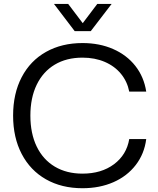

<svg xmlns="http://www.w3.org/2000/svg" viewBox="-20 -958 811 986"><path d="M47.3 -364.3Q47.3 -477.6 91.5 -561.9Q135.7 -646.3 216.5 -691.6Q297.3 -736.9 403.6 -736.9Q491 -736.9 560.9 -706.2Q630.9 -675.6 675.1 -619.4Q719.3 -563.1 730.9 -487.7H643.7Q633.6 -539.3 601.4 -578.6Q569.3 -618 518.4 -640Q467.4 -662 403.6 -662Q321.1 -662 261.1 -626Q201 -590 168.5 -522.9Q136 -455.7 136 -364.3Q136 -272.6 168.5 -205.4Q201 -138.3 261.4 -102.3Q321.9 -66.3 403.6 -66.3Q500.6 -66.3 565.4 -114.6Q630.1 -162.9 643.7 -243.7H730.9Q721.4 -168.3 677.3 -110.9Q633.1 -53.4 562.5 -22.4Q491.9 8.6 403.6 8.6Q296.6 8.6 216.1 -37.1Q135.7 -82.7 91.5 -167.2Q47.3 -251.7 47.3 -364.3ZM257.1 -937.9H330.1L404.9 -839L479.6 -937.9H553.3L446.1 -798.1H363.6Z"/></svg>

Font: Mona Sans VF XLt
Style: Regular
Weight: 200
Designer: Deni Anggara
Foundry: GitHub
Version: Version 2.000;Glyphs 3.2.3 (3260)